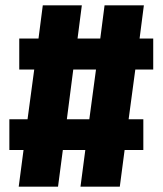

<svg xmlns="http://www.w3.org/2000/svg" viewBox="-20 -698 608 718"><path d="M553 -438V-554H502L518 -678H371L355 -554H270L286 -678H140L124 -554H52V-438H108L83 -252H15V-137H68L50 0H197L215 -137H299L281 0H428L446 -137H516V-252H461L486 -438ZM314 -252H230L254 -438H339Z"/></svg>

Font: Fira Sans ExtraBold
Style: Regular
Weight: 800
Designer: bBox Type GmbH & Carrois Corporate GbR & Edenspiekermann AG
Foundry: bBox Type GmbH & Carrois Corporate GbR & Edenspiekermann AG
Version: Version 4.300;PS 004.300;hotconv 1.0.88;makeotf.lib2.5.64775